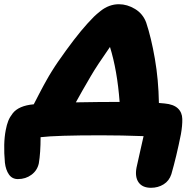

<svg xmlns="http://www.w3.org/2000/svg" viewBox="-50 -747 902 904"><path d="M661.1 137.2Q620.6 137.2 602.5 111.6Q584.5 85.9 592.8 42Q596.2 24.4 609.4 -32.5Q622.6 -89.4 626 -106Q522.5 -109.9 425.8 -109.9Q214.4 -109.9 141.1 -101.1Q141.1 -26.9 132.8 22Q125.5 55.7 98.1 75.9Q70.8 96.2 34.2 96.2Q7.3 96.2 -7.8 74.7Q-22.9 53.2 -26.9 19Q-35.2 -72.3 -22.9 -134.8Q-18.1 -160.2 -11 -178Q-3.9 -195.8 10 -213.6Q23.9 -231.4 48.8 -242.2Q73.7 -252.9 108.9 -255.9Q110.4 -258.3 120.6 -278.3Q130.9 -298.3 132.8 -302Q134.8 -305.7 143.8 -323Q152.8 -340.3 156.2 -346.2Q159.7 -352.1 167.7 -366.9Q175.8 -381.8 180.9 -390.1Q186 -398.4 193.6 -410.9Q201.2 -423.3 208.3 -434.1Q215.3 -444.8 223.1 -456.1Q303.7 -572.3 361.8 -636.2Q379.9 -656.2 392.1 -668.2Q404.3 -680.2 424.1 -695.8Q443.8 -711.4 465.3 -719.2Q486.8 -727.1 509.8 -727.1Q548.8 -727.1 585.7 -704.8Q622.6 -682.6 638.2 -641.1Q662.1 -569.3 679.2 -470.5Q696.3 -371.6 698.2 -262.2Q705.6 -262.2 725.1 -259.8Q767.1 -255.9 787.4 -236.8Q807.6 -217.8 808.3 -187Q809.1 -156.2 801.8 -115.2Q780.8 -9.8 756.8 73.2Q746.6 104.5 720.5 120.8Q694.3 137.2 661.1 137.2ZM377.9 -389.2Q333.5 -313.5 307.1 -265.1Q417.5 -267.1 497.1 -267.1H513.2Q502 -416 467.8 -525.9Q405.3 -436.5 377.9 -389.2Z"/></svg>

Font: Shantell Sans Irregular Bouncy
Style: Italic
Weight: 800
Italic angle: -11.31°
Designer: Stephen Nixon, Anya Danilova, Shantell Martin
Foundry: Arrow Type
Version: Version 1.006;[9816181b4]